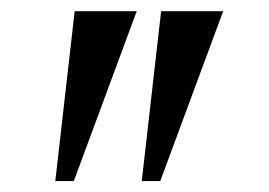

<svg xmlns="http://www.w3.org/2000/svg" viewBox="-20 -843 480 342"><path d="M223.5 -823 111.5 -520.5H78.5L113 -823ZM377.5 -823 265.5 -520.5H232.5L267 -823Z"/></svg>

Font: Merriweather 120pt SemiBold
Style: Regular
Weight: 600
Version: Version 2.100